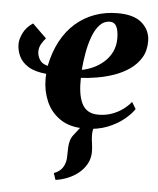

<svg xmlns="http://www.w3.org/2000/svg" viewBox="-55 -583 733 890"><g transform="rotate(5 311.5 -138.5)"><path d="M236.5 259 226 228Q248 219.5 259.2 207.2Q270.5 195 275.5 179Q281 164.5 281 145.2Q281 126 282 106Q283 67.5 301.2 44.8Q319.5 22 334 2.5L415 -41Q401 -23 393.8 -3Q386.5 17 387 38Q387 53 390.2 74Q393.5 95 393.5 115Q393.5 145 379.5 170.8Q365.5 196.5 341 216Q319.5 233 292.5 244Q265.5 255 236.5 259ZM135.5 -390.5Q125.5 -380.5 115.5 -363.2Q105.5 -346 105.5 -327Q105.5 -308 116.5 -289.5Q127.5 -271 154.5 -264.5Q168 -330.5 195.2 -381Q222.5 -431.5 262 -466Q301.5 -500.5 350.8 -518.2Q400 -536 457.5 -536Q533 -536 570.2 -503Q607.5 -470 608.5 -420.5Q609 -375 589.5 -342.5Q570 -310 537.8 -287.5Q505.5 -265 466.2 -251.2Q427 -237.5 386.8 -230.8Q346.5 -224 312.5 -222.5Q311.5 -186 315.8 -156.2Q320 -126.5 330.5 -104.5Q341 -82.5 360 -71Q379 -59.5 407.5 -59.5Q440.5 -59.5 469.2 -69.5Q498 -79.5 520.8 -96.2Q543.5 -113 559 -132L578 -100.5Q563.5 -78 532.5 -52.2Q501.5 -26.5 455.8 -8.2Q410 10 351 10Q280.5 10 236 -20.5Q191.5 -51 170.8 -99.5Q150 -148 150 -202.5Q150 -207 150.2 -214.2Q150.5 -221.5 151 -227Q97.5 -232 67 -251Q36.5 -270 23.8 -297.2Q11 -324.5 11 -353.5Q11 -377.5 25.5 -406.2Q40 -435 70 -454.5ZM425 -493.5Q396.5 -493.5 376.5 -471.8Q356.5 -450 343.8 -415Q331 -380 323.8 -339Q316.5 -298 313.5 -260Q338 -264 364.8 -276Q391.5 -288 414.2 -307.8Q437 -327.5 451 -355.5Q465 -383.5 465 -420.5Q464.5 -456.5 454.8 -475Q445 -493.5 425 -493.5Z"/></g></svg>

Font: Merriweather 96pt ExtraBold
Style: Italic
Weight: 800
Italic angle: -7.8°
Version: Version 2.101